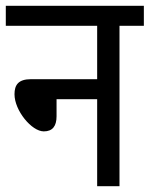

<svg xmlns="http://www.w3.org/2000/svg" viewBox="-20 -642 516 662"><path d="M0 -622V-553H315V-369H87C43 -369 30 -349 30 -317C30 -261 89 -189 131 -189C161 -189 175 -207 175 -241V-300H315V0H392V-553H476V-622Z"/></svg>

Font: Noto Sans Devanagari UI Condensed
Style: Regular
Weight: 400
Width: 3
Designer: Jelle Bosma - Monotype Design Team
Foundry: Monotype Imaging Inc.
Version: Version 2.003